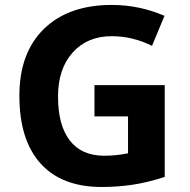

<svg xmlns="http://www.w3.org/2000/svg" viewBox="-20 -744 764 774"><path d="M360.8 -400.9H644V-30.8Q575.2 -8.3 514.4 0.7Q453.6 9.8 390.1 9.8Q228.5 9.8 143.3 -85.2Q58.1 -180.2 58.1 -357.9Q58.1 -530.8 157 -627.4Q255.9 -724.1 431.2 -724.1Q541 -724.1 643.1 -680.2L592.8 -559.1Q514.6 -598.1 430.2 -598.1Q332 -598.1 272.9 -532.2Q213.9 -466.3 213.9 -355Q213.9 -238.8 261.5 -177.5Q309.1 -116.2 399.9 -116.2Q447.3 -116.2 496.1 -126V-274.9H360.8Z"/></svg>

Font: Zoram GWebM
Style: Bold
Weight: 700
Foundry: Ascender Corporation
Version: Version 1.000